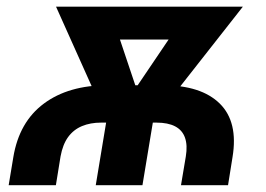

<svg xmlns="http://www.w3.org/2000/svg" viewBox="-20 -542 779 562"><path d="M5.4 0 19 -82Q36.1 -185.1 108.4 -238.8Q180.7 -292.5 294.4 -292.5H456.1Q568.8 -292.5 623.3 -238.8Q677.7 -185.1 660.6 -82L647.5 0H509.8L523.9 -84Q529.3 -116.7 521.5 -138.9Q513.7 -161.1 492.7 -172.1Q471.7 -183.1 438 -183.1H275.9Q244.6 -183.1 220 -172.9Q195.3 -162.6 179.4 -140.9Q163.6 -119.1 157.2 -84L143.6 0ZM260.3 0 300.8 -244.6H437.5L397 0ZM293.9 -188 144 -522.5H298.8L395.5 -234.4L376.5 -188ZM347.7 -188 345.7 -237.3 538.6 -522.5H690.9L428.2 -188ZM222.2 -426.3 238.3 -522.5H612.8L597.2 -426.3Z"/></svg>

Font: Inter 28pt
Style: Bold Italic
Weight: 700
Italic angle: -9.3988°
Designer: Rasmus Andersson
Foundry: rsms
Version: Version 4.001;git-66647c0bb